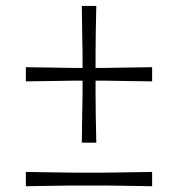

<svg xmlns="http://www.w3.org/2000/svg" viewBox="-20 -628 602 650"><path d="M257 -145Q257.5 -190 258.2 -235.8Q259 -281.5 259.5 -309.5V-355H231.5Q204 -354.5 158 -353.8Q112 -353 67.5 -352.5V-400.5Q112 -400 158 -399.2Q204 -398.5 231.5 -398H259.5V-443.5Q259 -471.5 258.2 -517.2Q257.5 -563 257 -608H306Q305 -563 304.2 -517.2Q303.5 -471.5 303.5 -443.5V-398H331Q358.5 -398.5 404.5 -399.2Q450.5 -400 495 -400.5V-352.5Q450.5 -353 404.5 -353.8Q358.5 -354.5 331 -355H303.5V-309.5Q303.5 -281.5 304.2 -235.8Q305 -190 306 -145ZM67.5 2.5V-46Q112 -45 158 -44.5Q204 -44 231.5 -43.5H331Q358.5 -44 404.5 -44.5Q450.5 -45 495 -46V2.5Q450.5 1.5 404.5 1Q358.5 0.5 331 0H231.5Q204 0.5 158 1Q112 1.5 67.5 2.5Z"/></svg>

Font: Commissioner Loud ExtraLight
Style: Regular
Weight: 200
Designer: Kostas Bartsokas
Foundry: Kostas Bartsokas
Version: Version 1.000; ttfautohint (v1.8.3)